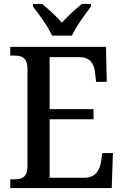

<svg xmlns="http://www.w3.org/2000/svg" viewBox="-20 -951 627 971"><path d="M243 -771H344C364 -816 411 -880 440 -918V-931H394C362 -905 321 -868 293 -836C266 -868 225 -905 193 -931H147V-918C176 -880 224 -816 243 -771ZM32 0H545L551 -177H497L491 -133C484 -89 462 -52 406 -52H231V-348H453V-399H231V-662H382C437 -662 457 -626 461 -581L466 -537H520L516 -714H32V-670H51C89 -670 119 -661 119 -601V-108C119 -55 90 -44 52 -44H32Z"/></svg>

Font: Noto Serif Ethiopic SemiCondensed Medium
Style: Regular
Weight: 500
Width: 4
Designer: Monotype Design Team
Foundry: Monotype Imaging Inc.
Version: Version 2.102